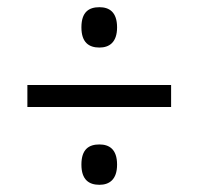

<svg xmlns="http://www.w3.org/2000/svg" viewBox="-20 -624 551 533"><path d="M256 -492C283 -492 305 -506 305 -548C305 -591 283 -604 256 -604C227 -604 206 -591 206 -548C206 -506 227 -492 256 -492ZM56 -327H455V-388H56ZM256 -111C283 -111 305 -125 305 -167C305 -210 283 -223 256 -223C227 -223 206 -210 206 -167C206 -125 227 -111 256 -111Z"/></svg>

Font: Noto Serif Ethiopic SemiCondensed Medium
Style: Regular
Weight: 500
Width: 4
Designer: Monotype Design Team
Foundry: Monotype Imaging Inc.
Version: Version 2.102